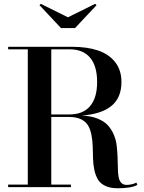

<svg xmlns="http://www.w3.org/2000/svg" viewBox="-20 -1000 772 1026"><path d="M343 -907.5 488.5 -979.5 496 -972.5 381 -850H306L191 -972.5L198 -979.5ZM23.5 -13.5H128.5V-736.5H23.5V-750H364Q445 -750 503.2 -730.5Q561.5 -711 595.2 -668.2Q629 -625.5 629 -562Q629 -477.5 575.2 -433.8Q521.5 -390 417 -382.5Q466 -380.5 501.5 -366.2Q537 -352 556.8 -330Q576.5 -308 588.2 -280.2Q600 -252.5 603.5 -222.2Q607 -192 608.2 -162Q609.5 -132 609.8 -105Q610 -78 613.2 -57.2Q616.5 -36.5 627 -24.2Q637.5 -12 656 -12Q683 -12 709 -24L714 -12Q682 6 609 6Q568.5 6 541.8 -7Q515 -20 502.5 -42Q490 -64 484 -92.8Q478 -121.5 477.2 -153Q476.5 -184.5 475.5 -216Q474.5 -247.5 469.2 -276.2Q464 -305 452 -327Q440 -349 414.2 -362Q388.5 -375 349 -375H254V-13.5H359V0H23.5ZM351.5 -736.5H254V-388.5H351.5Q423.5 -388.5 461.2 -432.8Q499 -477 499 -562Q499 -647.5 461.2 -692Q423.5 -736.5 351.5 -736.5Z"/></svg>

Font: Bodoni* 16pt Medium
Style: Regular
Weight: 500
Version: Version 2.3